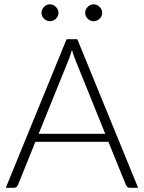

<svg xmlns="http://www.w3.org/2000/svg" viewBox="-20 -894 684 914"><path d="M637.5 0H598Q591 0 586.5 -3.8Q582 -7.5 579.5 -13.5L496 -219H148.5L65.5 -13.5Q63.5 -8 58.5 -4Q53.5 0 46.5 0H7.5L297 -707.5H348ZM164 -257H481L336.5 -614.5Q333 -623 329.5 -633.8Q326 -644.5 322.5 -656.5Q319 -644.5 315.5 -633.8Q312 -623 308.5 -614ZM258.5 -832.5Q258.5 -824.5 255 -817.2Q251.5 -810 246 -804.8Q240.5 -799.5 233 -796.2Q225.5 -793 217.5 -793Q209.5 -793 202.2 -796.2Q195 -799.5 189.5 -804.8Q184 -810 180.8 -817.2Q177.5 -824.5 177.5 -832.5Q177.5 -840.5 180.8 -848Q184 -855.5 189.5 -861.2Q195 -867 202.2 -870.2Q209.5 -873.5 217.5 -873.5Q225.5 -873.5 233 -870.2Q240.5 -867 246 -861.2Q251.5 -855.5 255 -848Q258.5 -840.5 258.5 -832.5ZM466.5 -832.5Q466.5 -824.5 463.2 -817.2Q460 -810 454.2 -804.8Q448.5 -799.5 441.2 -796.2Q434 -793 426 -793Q417.5 -793 410.2 -796.2Q403 -799.5 397.5 -804.8Q392 -810 388.8 -817.2Q385.5 -824.5 385.5 -832.5Q385.5 -849 397.5 -861.2Q409.5 -873.5 426 -873.5Q434 -873.5 441.2 -870.2Q448.5 -867 454.2 -861.2Q460 -855.5 463.2 -848Q466.5 -840.5 466.5 -832.5Z"/></svg>

Font: Lato TR Light
Style: Regular
Weight: 300
Designer: Lukasz Dziedzic
Foundry: Lukasz Dziedzic
Version: Version 1.104 2013